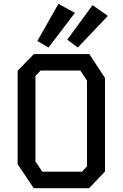

<svg xmlns="http://www.w3.org/2000/svg" viewBox="-20 -982 640 1002"><path d="M157 -700H446L528 -575V-87L445 0H156L72 -125V-613ZM165 -139 201 -86H408L434 -114V-561L399 -614H192L165 -586ZM233 -734 371 -915 285 -962 175 -768ZM386 -734 543 -899 463 -955 331 -775Z"/></svg>

Font: Kode Mono Medium
Style: Regular
Weight: 500
Monospace: yes
Designer: Isa Ozler
Foundry: Kadena LLC
Version: Version 1.206;gftools[0.9.28]